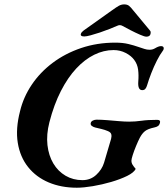

<svg xmlns="http://www.w3.org/2000/svg" viewBox="-20 -863 785 897"><path d="M339 14Q266 14 207.5 -10.7Q149 -35.4 111.5 -82.3Q73.9 -129.3 63.1 -195.4Q52.3 -261.4 73.6 -343.4Q89.2 -409.1 128.3 -467.2Q167.3 -525.3 225.9 -569.3Q284.5 -613.3 359 -638.6Q433.5 -663.8 518.9 -663.8Q553.4 -663.8 579.8 -657.4Q606.1 -651 625.8 -644Q644 -638 655.3 -634.3Q666.6 -630.6 678.6 -630.6Q685.2 -630.6 691.2 -632Q697.2 -633.4 704 -637.2Q711.5 -641.8 718.6 -644.6Q725.6 -647.5 732.2 -647.5Q742.9 -647.5 744.6 -640.2Q746.3 -633 740.1 -624.9Q727.4 -608.3 713 -580Q698.6 -551.7 686.7 -521Q674.8 -490.3 667.3 -464.9Q664.5 -454.9 659.4 -448.4Q654.3 -441.9 644.4 -441.9Q622.8 -441.9 626.1 -483.2Q628.5 -512.7 625.2 -537.9Q621.8 -563.2 607.5 -582.5Q593.7 -602 567.5 -615.5Q541.4 -629.1 510.6 -629.1Q464.5 -629.1 420.2 -607.3Q375.9 -585.5 336.3 -543.1Q296.7 -500.7 264.4 -437.6Q232.1 -374.5 210.8 -292Q196.1 -234.6 201.7 -185.2Q207.4 -135.9 229.2 -99.3Q251 -62.7 286.3 -42Q321.5 -21.4 365.2 -21.4Q403 -21.4 429.6 -46.1Q456.2 -70.7 466 -102.5L498.9 -213.9Q502.3 -226.4 499.8 -235.8Q497.4 -245.2 483.4 -250.8Q470.4 -256.5 453.1 -260.6Q435.7 -264.7 424.5 -267.4Q416.1 -269.4 408.9 -274.8Q401.7 -280.3 404.1 -288.9Q405.8 -295.9 414 -299.9Q422.3 -303.9 431.2 -303.9Q453.4 -303.9 481.2 -301.6Q509.1 -299.3 536 -297Q562.9 -294.7 583.5 -294.7Q611.7 -294.7 641.1 -298.9Q670.5 -303.1 714.4 -303.1Q731.3 -303.1 727.2 -288.3Q724.7 -279.2 718.4 -274.4Q712 -269.7 700.9 -267.5Q670.7 -261 657.3 -250.3Q643.9 -239.6 633.3 -219.6Q625.1 -203.8 615.8 -181.2Q606.4 -158.6 600.2 -139.1Q594 -119.7 594 -112.5Q594 -101.9 599.4 -93.2Q604.7 -84.6 614 -73.9Q605.5 -56.7 574 -41.1Q542.4 -25.6 499.6 -13Q456.7 -0.5 413.3 6.8Q370 14 339 14ZM373.8 -692.7Q353.9 -692.7 358 -705.2Q360.4 -712.8 370.7 -720.5L502.1 -813.9Q524.4 -830 535.9 -836.3Q547.5 -842.5 560.2 -842.5Q574.3 -842.5 582.7 -835.9Q591 -829.3 602.9 -813.9L679.9 -721.3Q683.7 -717.3 684 -713.1Q684.2 -709 683.4 -705.2Q680.9 -691.7 663.7 -691.7Q655.2 -691.7 634.1 -700.9Q612.9 -710.1 590 -721.9Q567 -733.8 552.5 -741.8Q540.5 -749.2 526.5 -742Q513.4 -736.2 491.7 -727.6Q470 -719 446.5 -711.1Q423 -703.3 403.3 -698Q383.7 -692.7 373.8 -692.7Z"/></svg>

Font: EB Garamond
Style: Italic
Weight: 400
Italic angle: -17.2°
Designer: Georg Duffner and Octavio Pardo
Foundry: Georg Duffner
Version: Version 1.001